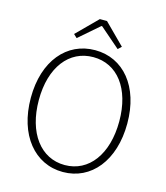

<svg xmlns="http://www.w3.org/2000/svg" viewBox="-124 -934 898 1040"><g transform="rotate(15 325.5 -414.0)"><path d="M326 12C484 12 596 -123 596 -332C596 -540 484 -671 326 -671C168 -671 55 -540 55 -332C55 -123 168 12 326 12ZM326 -27C191 -27 100 -147 100 -332C100 -516 191 -632 326 -632C461 -632 551 -516 551 -332C551 -147 461 -27 326 -27ZM211 -708 324 -806H328L441 -708L460 -726L346 -840H306L192 -726Z"/></g></svg>

Font: Source Sans Pro Light
Style: Regular
Weight: 300
Designer: Paul D. Hunt
Foundry: Adobe Systems Incorporated
Version: Version 3.006;hotconv 1.0.111;makeotfexe 2.5.65597